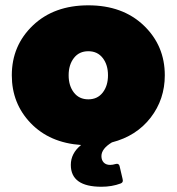

<svg xmlns="http://www.w3.org/2000/svg" viewBox="-20 -537 673 732"><path d="M25 -250Q25 -363.3 105.4 -440Q185.8 -516.7 316.7 -516.7Q447.5 -516.7 527.9 -440Q608.3 -363.3 608.3 -250Q608.3 -158.3 554.2 -88.3Q500 -18.3 406.7 5.8Q366.7 30 366.7 58.3Q366.7 73.3 375.4 82.5Q384.2 91.7 400 91.7Q409.2 91.7 420.8 88.3Q422.5 87.5 425.8 87.5Q433.3 87.5 435.8 95.8L447.5 145.8Q448.3 147.5 448.3 151.7Q448.3 159.2 440 162.5Q406.7 175 366.7 175Q250 175 250 91.7Q250 47.5 289.2 15.8Q169.2 7.5 97.1 -67.5Q25 -142.5 25 -250ZM261.7 -315.8Q241.7 -290 241.7 -250Q241.7 -210 261.7 -184.2Q281.7 -158.3 316.7 -158.3Q351.7 -158.3 371.7 -184.2Q391.7 -210 391.7 -250Q391.7 -290 371.7 -315.8Q351.7 -341.7 316.7 -341.7Q281.7 -341.7 261.7 -315.8Z"/></svg>

Font: BoonTook Mon
Style: Regular
Weight: 400
Designer: Sungsit Sawaiwan
Foundry: FontUni
Version: Version 3.0